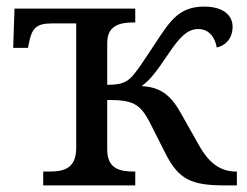

<svg xmlns="http://www.w3.org/2000/svg" viewBox="-20 -562 748 582"><path d="M111 0H390V-42H387C343 -42 305 -50 305 -109V-259C381 -259 404 -249 434 -191L483 -94C523 -17 561 0 663 0H698V-42H695C650 -42 614 -66 583 -122L531 -214C501 -269 471 -298 409 -301C435 -319 454 -345 490 -398C524 -449 548 -474 581 -474C614 -474 632 -448 637 -418C662 -423 685 -444 685 -481C685 -517 655 -542 599 -542C522 -542 495 -498 449 -428C415 -377 393 -342 376 -326C360 -311 344 -305 305 -305V-431C305 -486 344 -494 387 -494H390V-536H24L20 -417H65L67 -428C76 -475 88 -491 137 -491H211V-114C211 -51 174 -42 129 -42H111Z"/></svg>

Font: Noto Serif
Style: Regular
Weight: 400
Designer: Monotype Design Team
Foundry: Monotype Imaging Inc.
Version: Version 2.015